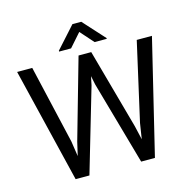

<svg xmlns="http://www.w3.org/2000/svg" viewBox="-126 -1026 1139 1150"><g transform="rotate(-15 443.5 -451.0)"><path d="M269.5 -214.8 410.6 -710.9H489.3L626.5 -214.8L646.5 -128.4L661.6 -225.1L771.5 -710.9H865.7L693.8 0H608.4L461.9 -518.1L450.7 -572.3L439.5 -518.1L287.6 0H202.1L29.8 -710.9H123.5L235.8 -224.6L250 -130.4ZM478.5 -901.9 599.6 -768.6V-763.7H524.4L451.2 -846.2L378.4 -763.7H304.2V-769L423.8 -901.9Z"/></g></svg>

Font: Vazirmatn RD
Style: Regular
Weight: 400
Designer: Saber Rastikerdar
Foundry: Saber Rastikerdar
Version: Version 32.102